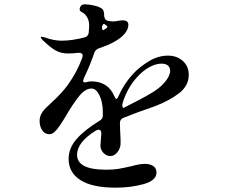

<svg xmlns="http://www.w3.org/2000/svg" viewBox="-20 -837 1040 887"><path d="M551 -293Q535 -287 534 -270Q534 -245 535 -233Q538 -186 537 -172Q536 -151 522 -133.5Q508 -116 490 -116Q472 -116 458 -130.5Q444 -145 444 -165Q444 -174 448 -218V-222Q448 -238 435 -238Q433 -238 423 -234Q336 -180 336 -122Q336 -53 470 -53Q504 -53 527.5 -57Q551 -61 586 -69Q626 -80 649 -80Q674 -80 688.5 -69.5Q703 -59 703 -40Q703 -3 643.5 13.5Q584 30 514 30Q406 30 351.5 -5Q297 -40 297 -103Q297 -153 334.5 -195.5Q372 -238 440 -279Q455 -288 455 -302V-318Q455 -365 439.5 -396.5Q424 -428 403 -428Q374 -428 346.5 -394Q319 -360 287 -306L272 -281Q269 -276 256 -256.5Q243 -237 231.5 -227Q220 -217 208 -217Q187 -217 175 -235Q163 -253 163 -278Q163 -297 172 -313Q181 -329 201 -347L217 -362Q266 -407 292 -443Q335 -502 360 -570Q362 -578 362 -580Q362 -587 356.5 -590.5Q351 -594 342 -593Q318 -590 294 -590Q261 -590 236 -604.5Q211 -619 181 -648L178 -651Q169 -660 169 -663L168 -665Q168 -667 173 -667Q177 -667 187 -664Q229 -649 265 -649Q312 -649 370 -664Q387 -668 390 -686Q392 -708 392 -718Q392 -761 359 -781Q354 -783 351 -786Q348 -789 348 -793Q348 -803 354 -810Q360 -817 372 -817Q391 -817 416.5 -811Q442 -805 453 -795Q461 -787 461 -768V-767Q461 -760 464.5 -752Q468 -744 477 -741Q491 -738 502 -738Q515 -738 526 -741Q540 -743 548 -743Q573 -743 573 -722Q573 -702 556 -681.5Q539 -661 508 -644Q482 -629 437 -614Q421 -608 416 -594Q397 -537 368 -477Q364 -465 364 -464Q364 -454 377 -457Q389 -461 402 -461Q480 -461 509 -391Q514 -380 517 -380Q522 -380 526 -390Q553 -451 595 -496Q626 -529 668.5 -554.5Q711 -580 756 -580Q797 -580 824.5 -555.5Q852 -531 852 -491Q852 -441 807.5 -406.5Q763 -372 695 -346Q613 -318 551 -293ZM460 -727Q458 -727 455 -722.5Q452 -718 451 -711Q452 -695 458 -698L469 -705Q476 -709 476 -713Q476 -717 468 -722L462 -726ZM548 -366Q545 -357 545 -350Q545 -344 547 -341Q549 -338 552 -339Q643 -385 674 -404Q717 -428 741.5 -457.5Q766 -487 766 -510Q766 -525 756 -534Q746 -543 726 -543Q700 -543 669.5 -526.5Q639 -510 611 -478Q569 -431 548 -366Z"/></svg>

Font: Shippori Mincho B1 SemiBold
Style: Regular
Weight: 600
Designer: FONTDASU
Foundry: FONTDASU / Google Inc. / but / Adobe
Version: Version 3.110; ttfautohint (v1.8.3)